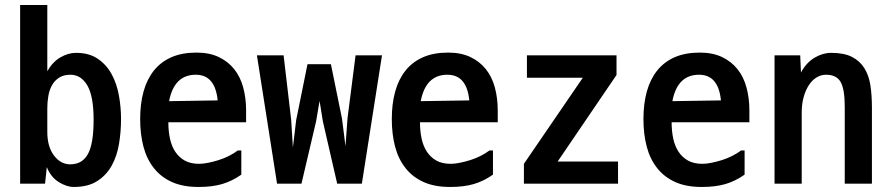

<svg xmlns="http://www.w3.org/2000/svg" viewBox="-20 -746 3540 763"><path d="M168 -222Q168 -163 194.5 -128Q221 -93 259 -93Q307 -93 329.5 -134Q352 -175 352 -270Q352 -364 327 -406.5Q302 -449 260 -449Q233 -449 215 -437.5Q197 -426 186.5 -407Q176 -388 172 -364Q168 -340 168 -316ZM282 -536Q334 -536 368.5 -512.5Q403 -489 423.5 -451.5Q444 -414 452.5 -367Q461 -320 461 -273Q461 -223 453 -174.5Q445 -126 424 -88Q403 -50 366.5 -26.5Q330 -3 273 -3Q245 -3 213.5 -22.5Q182 -42 166 -82L159 -16H60V-726H168V-463Q189 -500 220 -518Q251 -536 282 -536Z M758 -449Q672 -449 652 -344L845 -347Q835 -449 758 -449ZM761 -537Q812 -537 849 -519.5Q886 -502 910.5 -471.5Q935 -441 946.5 -398.5Q958 -356 958 -307V-260H649Q649 -225 655.5 -195Q662 -165 676.5 -143Q691 -121 714 -108Q737 -95 771 -95Q787 -95 807 -99Q827 -103 848 -109.5Q869 -116 889 -126Q909 -136 925 -148H939V-52Q902 -26 862.5 -14.5Q823 -3 769 -3Q707 -3 663.5 -22.5Q620 -42 591.5 -78Q563 -114 550 -163.5Q537 -213 537 -273Q537 -334 550.5 -382.5Q564 -431 591.5 -465.5Q619 -500 661 -518.5Q703 -537 761 -537Z M1295 -491 1339 -275 1353 -165 1361 -276 1393 -526H1498L1418 -16H1320L1263 -264L1250 -345L1236 -263L1178 -16H1081L1001 -526H1107L1137 -271L1144 -160L1157 -269L1202 -491Z M1758 -449Q1672 -449 1652 -344L1845 -347Q1835 -449 1758 -449ZM1761 -537Q1812 -537 1849 -519.5Q1886 -502 1910.5 -471.5Q1935 -441 1946.5 -398.5Q1958 -356 1958 -307V-260H1649Q1649 -225 1655.5 -195Q1662 -165 1676.5 -143Q1691 -121 1714 -108Q1737 -95 1771 -95Q1787 -95 1807 -99Q1827 -103 1848 -109.5Q1869 -116 1889 -126Q1909 -136 1925 -148H1939V-52Q1902 -26 1862.5 -14.5Q1823 -3 1769 -3Q1707 -3 1663.5 -22.5Q1620 -42 1591.5 -78Q1563 -114 1550 -163.5Q1537 -213 1537 -273Q1537 -334 1550.5 -382.5Q1564 -431 1591.5 -465.5Q1619 -500 1661 -518.5Q1703 -537 1761 -537Z M2436 -104V-16H2062V-95L2296 -437H2074V-526H2430V-448L2196 -104Z M2758 -449Q2672 -449 2652 -344L2845 -347Q2835 -449 2758 -449ZM2761 -537Q2812 -537 2849 -519.5Q2886 -502 2910.5 -471.5Q2935 -441 2946.5 -398.5Q2958 -356 2958 -307V-260H2649Q2649 -225 2655.5 -195Q2662 -165 2676.5 -143Q2691 -121 2714 -108Q2737 -95 2771 -95Q2787 -95 2807 -99Q2827 -103 2848 -109.5Q2869 -116 2889 -126Q2909 -136 2925 -148H2939V-52Q2902 -26 2862.5 -14.5Q2823 -3 2769 -3Q2707 -3 2663.5 -22.5Q2620 -42 2591.5 -78Q2563 -114 2550 -163.5Q2537 -213 2537 -273Q2537 -334 2550.5 -382.5Q2564 -431 2591.5 -465.5Q2619 -500 2661 -518.5Q2703 -537 2761 -537Z M3445 -16H3337V-321Q3337 -392 3320.5 -420.5Q3304 -449 3263 -449Q3242 -449 3224.5 -438Q3207 -427 3194 -407Q3181 -387 3173.5 -359.5Q3166 -332 3166 -299V-16H3058V-526H3160L3163 -458Q3185 -498 3217.5 -517Q3250 -536 3283 -536Q3334 -536 3365.5 -520Q3397 -504 3415 -475Q3433 -446 3439 -406.5Q3445 -367 3445 -319Z"/></svg>

Font: D2Coding
Style: Bold
Weight: 700
Monospace: yes
Designer: Yong-Rak Park; Jeong-Hwan Yoon; Sang-Min Lee;
Foundry: NHN Corporation
Version: Version 1.3.2; Build 20180524